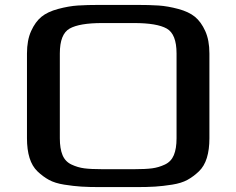

<svg xmlns="http://www.w3.org/2000/svg" viewBox="-20 -763 964 783"><path d="M90 -199V-545Q90 -599 107 -636.5Q124 -674 149 -694.5Q174 -715 217 -726.5Q260 -738 297 -740.5Q334 -743 390 -743H534Q590 -743 627 -740.5Q664 -738 707 -726.5Q750 -715 775 -694.5Q800 -674 817 -636.5Q834 -599 834 -545V-199Q834 -153 823.5 -119Q813 -85 791 -64Q769 -43 744.5 -29.5Q720 -16 682 -10Q644 -4 612.5 -2Q581 0 534 0H390Q343 0 311.5 -2Q280 -4 242 -10Q204 -16 179.5 -29.5Q155 -43 133 -64Q111 -85 100.5 -119Q90 -153 90 -199ZM397 -73H527Q573 -73 600 -76.5Q627 -80 652.5 -92Q678 -104 689 -130.5Q700 -157 700 -199V-545Q700 -624 660 -646.5Q620 -669 527 -669H397Q304 -669 264 -646.5Q224 -624 224 -545V-199Q224 -157 235 -130.5Q246 -104 271.5 -92Q297 -80 324 -76.5Q351 -73 397 -73Z"/></svg>

Font: Aneo
Style: Regular
Weight: 400
Designer: Anastasios Pappas
Foundry: Anastasios Pappas
Version: Version 1.000